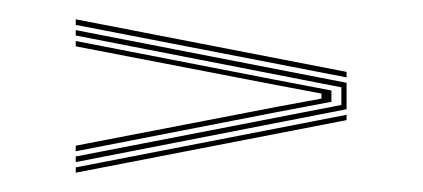

<svg xmlns="http://www.w3.org/2000/svg" viewBox="-20 -507 438 199"><path d="M58.5 -481.2V-487L339.2 -432.5V-426.8ZM58.5 -339V-344.8L333.8 -398.2V-416.5L58.5 -470.2V-475.8L339.2 -421.2V-393.8ZM58.5 -350.2V-356L268.2 -396.5L313.2 -404.8V-410L268.2 -418.5L58.5 -459V-464.5L262.8 -424.8L323.5 -413.2V-401.5L262.8 -390ZM58.5 -328V-333.5L339.2 -388V-382.5Z"/></svg>

Font: Big Shoulders Inline Display Thin ExtraLight
Style: Regular
Weight: 250
Version: Version 2.002